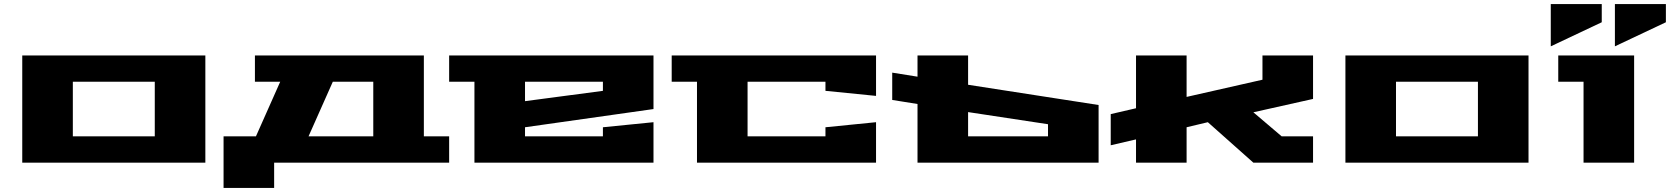

<svg xmlns="http://www.w3.org/2000/svg" viewBox="-20 -804 8254 949"><path d="M90 0V-530H995V0ZM340 -130H745V-400H340Z M1085 125V-130H1245L1365 -400H1240V-530H2075V-130H2200V0H1335V125ZM1505 -130H1825V-400H1625Z M2200 -400V-530H3210V-265L2575 -175V-130H2960V-175L3210 -200V0H2325V-400ZM2575 -304 2960 -355V-400H2575Z M3300 -400V-530H4310V-330L4060 -355V-400H3675V-130H4060V-175L4310 -200V0H3425V-400Z M4390 -310V-445L4515 -425V-530H4765V-385L5410 -285V0H4515V-290ZM4765 -130H5160V-190L4765 -250Z M5470 -86V-240L5595 -269V-530H5845V-325L6220 -410V-530H6470V-315L6175 -249L6315 -130H6470V0H6175L5950 -200L5845 -175V0H5595V-115Z M6630 0V-530H7535V0ZM6880 -130H7285V-400H6880Z M7645 -575V-784H7897V-694ZM7682 -400V-530H8057V0H7807V-400ZM7962 -575V-784H8214V-694Z"/></svg>

Font: Stalin One
Style: Regular
Weight: 400
Designer: Jovanny Lemonad
Foundry: Alexey Maslov, Jovanny Lemonad
Version: Version 3.002; ttfautohint (v0.91) -l 8 -r 50 -G 200 -x 0 -w